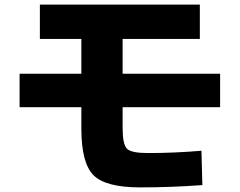

<svg xmlns="http://www.w3.org/2000/svg" viewBox="-20 -770 1040 833"><path d="M153 -750H847V-601H512V-450H935V-305H512V-216Q512 -143 531 -124.5Q550 -106 622 -106Q737 -106 854 -116L858 33Q724 43 588 43Q439 43 386 -9.5Q333 -62 333 -212V-305H65V-450H333V-601H153Z"/></svg>

Font: M PLUS 1p ExtraBold
Style: Regular
Weight: 800
Version: Version 1.062